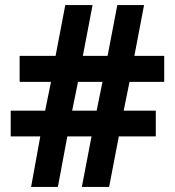

<svg xmlns="http://www.w3.org/2000/svg" viewBox="-20 -733 686 753"><path d="M488 -412H624V-514H507L545 -713H440L402 -514H305L343 -713H236L198 -514H57V-412H180L157 -299H22V-198H138L102 0H207L244 -198H339L301 0H408L446 -198H591V-299H465ZM263 -299 286 -412H382L359 -299Z"/></svg>

Font: Noto Sans Bassa Vah
Style: Bold
Weight: 700
Designer: Monotype Design Team
Foundry: Monotype Imaging Inc.
Version: Version 2.002